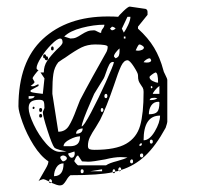

<svg xmlns="http://www.w3.org/2000/svg" viewBox="-20 -538 616 583"><path d="M488 -295V-168Q488 -165 483 -150Q453 -95 421 -65Q389 -35 348 -22V-23Q348 -30 343 -30Q342 -30 340.5 -27.5Q339 -25 339 -23L340 -19L330 -17V-18Q330 -20 329 -22Q328 -24 326 -24Q322 -24 322 -18V-15Q282 -6 194 -6Q187 -1 181 10Q176 18 172 21.5Q168 25 161 25Q154 25 136 17L138 13Q138 11 136.5 8.5Q135 6 133 6Q129 6 129 13Q115 6 112 6Q110 6 104.5 8Q99 10 97 12L109 -9Q111 -13 119 -26.5Q127 -40 127 -48Q103 -64 82 -97.5Q61 -131 48.5 -166Q36 -201 36 -215Q36 -351 110 -419.5Q184 -488 307 -488Q327 -488 339 -487Q340 -490 354.5 -504Q369 -518 374 -518L422 -511Q428 -509 428 -501.5Q428 -494 428 -493L399 -457V-451Q430 -423 448 -393Q466 -363 476 -325Q476 -322 482 -310.5Q488 -299 488 -295ZM350 -451 356 -439Q362 -447 369 -462Q376 -477 376 -487H367ZM175 -427 194 -421Q204 -421 211 -424Q218 -427 227 -433Q238 -440 246 -443Q254 -446 266 -446Q269 -446 276 -442Q283 -438 287 -438Q287 -445 292 -451Q297 -457 297 -463Q265 -463 228.5 -453.5Q192 -444 175 -427ZM314 -451Q315 -450 317 -448Q319 -446 320 -446Q323 -446 326.5 -448Q330 -450 331 -451Q330 -453 326.5 -455Q323 -457 320 -457Q319 -456 317 -454Q315 -452 314 -451ZM356 -421H361V-427H356ZM73 -259Q78 -257 90 -255.5Q102 -254 110 -253L115 -300L103 -318H113Q113 -338 123.5 -353.5Q134 -369 153 -388Q170 -403 170 -409Q170 -421 163 -421Q154 -421 136.5 -403.5Q119 -386 105 -364Q91 -342 91 -331Q91 -329 93 -327Q95 -325 97 -325Q93 -321 86 -312Q79 -303 79 -300Q80 -298 82 -294.5Q84 -291 85 -289Q85 -287 80.5 -283Q76 -279 73 -277L79 -276Q84 -276 89 -279Q94 -282 97 -282V-277L73 -264ZM269 -403Q246 -403 227.5 -394Q209 -385 178 -363Q171 -359 157 -349Q145 -334 142 -313Q139 -292 139 -261V-253L157 -138Q178 -138 189 -155.5Q200 -173 212 -206Q221 -230 223 -234Q238 -263 262 -306.5Q286 -350 302 -378Q304 -381 305.5 -386Q307 -391 307 -396Q307 -403 269 -403ZM392 -385 399 -384Q405 -384 411 -386.5Q417 -389 417 -394Q417 -396 412 -399.5Q407 -403 403 -403Q401 -403 397 -395.5Q393 -388 392 -385ZM135 -390Q135 -397 139 -397Q143 -397 143 -390Q143 -385 139 -385Q135 -385 135 -390ZM326 -367Q326 -366 328 -364Q330 -362 331 -361Q339 -364 341 -369.5Q343 -375 343 -382Q343 -389 343 -391Q339 -388 332.5 -380Q326 -372 326 -367ZM111 -366Q111 -373 115 -373Q120 -373 120 -367H122Q124 -367 125 -365Q126 -363 126 -361Q126 -359 125 -357Q124 -355 122 -355Q116 -355 116 -361H115Q111 -361 111 -366ZM416 -349 425 -348Q439 -348 439 -355Q439 -356 437.5 -358.5Q436 -361 434 -361Q430 -361 424 -357Q418 -353 416 -349ZM326 -279Q303 -212 284 -174L271 -152Q259 -134 253 -121.5Q247 -109 247 -95Q247 -87 252 -85Q257 -83 267 -83Q331 -83 363 -101.5Q395 -120 405.5 -156.5Q416 -193 416 -259Q416 -267 413.5 -271.5Q411 -276 408 -280Q403 -287 401 -292.5Q399 -298 399 -310Q399 -316 386.5 -335.5Q374 -355 367 -355Q356 -355 347.5 -337Q339 -319 326 -279ZM295 -300 266 -253 256 -230Q228 -166 228 -154Q234 -154 256.5 -196.5Q279 -239 301.5 -289Q324 -339 326 -349L323 -350Q316 -350 311.5 -341.5Q307 -333 302 -318Q297 -303 295 -300ZM452 -318Q447 -316 440.5 -311Q434 -306 434 -304Q434 -297 443.5 -292Q453 -287 460 -287Q460 -318 452 -318ZM439 -270Q443 -270 443 -274Q443 -275 439 -277Q438 -277 438 -274Q438 -270 439 -270ZM464 -253V-277Q457 -272 450.5 -264Q444 -256 444 -253ZM302 -240Q304 -240 305 -242Q306 -244 306 -246Q306 -253 302 -253Q297 -253 297 -246Q297 -240 302 -240ZM67 -238Q83 -238 85 -246H67ZM434 -234Q442 -234 447.5 -235Q453 -236 458 -240L450 -241Q443 -241 439.5 -240Q436 -239 434 -234ZM161 -77 182 -78Q176 -79 162.5 -82.5Q149 -86 145 -90Q138 -99 124 -142.5Q110 -186 110 -198L115 -210Q115 -225 112.5 -230Q110 -235 99 -235Q83 -235 75 -229.5Q67 -224 67 -210Q67 -192 82.5 -159.5Q98 -127 120 -102Q142 -77 161 -77ZM432 -191Q451 -191 457.5 -198.5Q464 -206 464 -226Q464 -229 461 -229Q447 -229 439.5 -218Q432 -207 432 -191ZM85 -210Q84 -207 82 -207Q79 -207 79 -210Q79 -214 82 -214Q85 -214 85 -210ZM108 -204Q108 -198 103 -198Q99 -198 99 -204Q99 -210 103 -210Q108 -210 108 -204ZM290 -198Q291 -198 292.5 -200Q294 -202 294 -204Q294 -206 293 -208Q292 -210 290 -210Q286 -210 286 -204Q286 -198 290 -198ZM108 -186Q108 -181 103 -181Q99 -181 99 -186Q99 -192 103 -192Q108 -192 108 -186ZM466 -187Q416 -187 416 -112Q434 -112 450 -139Q466 -166 466 -187ZM231 -148Q224 -148 217.5 -144Q211 -140 211 -132Q231 -132 231 -148ZM173 -94Q177 -94 192.5 -94Q208 -94 215.5 -101Q223 -108 223 -124Q210 -124 191.5 -114.5Q173 -105 173 -94ZM444 -108Q444 -114 439 -114Q435 -114 435 -108Q435 -102 439 -102Q444 -102 444 -108ZM405 -95Q411 -95 411 -102L409 -103Q407 -103 405 -101Q403 -99 403 -97Q403 -95 405 -95ZM207 -72 206 -78 187 -72Q187 -68 190.5 -63.5Q194 -59 197 -59Q202 -59 204.5 -63Q207 -67 207 -72ZM415 -66Q415 -68 414 -70Q413 -72 411 -72Q405 -72 405 -66Q405 -60 411 -60Q413 -60 414 -62Q415 -64 415 -66ZM183 -57Q183 -61 179 -63.5Q175 -66 172 -66Q170 -66 166.5 -64.5Q163 -63 163 -60Q163 -57 166 -53Q169 -49 171 -48Q175 -48 179 -51Q183 -54 183 -57ZM336 -49Q358 -55 367 -60L347 -61Q327 -61 299 -54Q262 -47 248 -47L229 -48L217 -66Q213 -65 210 -59Q207 -53 206 -50H205Q206 -47 211 -41.5Q216 -36 217 -36H302Q312 -43 336 -49ZM384 -48Q384 -54 380 -54Q378 -54 376.5 -52Q375 -50 375 -48Q375 -42 380 -42Q384 -42 384 -48ZM173 -42Q159 -42 151.5 -30Q144 -18 144 -3Q173 -3 173 -42ZM234 -18Q234 -24 229 -24Q225 -24 225 -18Q225 -12 229 -12Q234 -12 234 -18ZM290 -18V-24L254 -18ZM340 -19 348 -22Q346 -18 343 -18ZM322 -15Q324 -15 330 -17Q328 -12 326 -12Q324 -12 322 -15ZM129 13Q135 16 136 17L133 18Q129 18 129 13Z"/></svg>

Font: Cabin Sketch
Style: Regular
Weight: 400
Version: Version 1.100